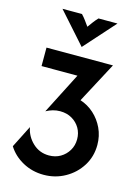

<svg xmlns="http://www.w3.org/2000/svg" viewBox="-127 -909 712 990"><g transform="rotate(15 229.0 -414.0)"><path d="M206.9 12.5Q145.8 12.5 95.1 -15.3Q44.4 -43.1 16 -88.9L75.7 -206.9Q84.7 -159 120.8 -125Q156.9 -91 207.6 -91Q241.7 -91 268.4 -106.6Q295.1 -122.2 311.1 -149Q327.1 -175.7 327.1 -209Q327.1 -241.7 311.8 -268.1Q296.5 -294.4 269.1 -310.4Q241.7 -326.4 205.6 -326.4Q185.4 -326.4 167.4 -321.2Q149.3 -316 131.2 -306.2L243.8 -526.4H52.1V-625H406.9L291.7 -408.3Q332.6 -395.1 364.9 -366Q397.2 -336.8 416.3 -296.2Q435.4 -255.6 435.4 -207.6Q435.4 -145.8 404.2 -95.8Q372.9 -45.8 320.8 -16.7Q268.8 12.5 206.9 12.5ZM226.4 -675 79.9 -839.6H184Q196.5 -826.4 206.2 -813.2Q216 -800 227.8 -783.3Q239.6 -800 249.7 -813.2Q259.7 -826.4 272.2 -839.6H373.6Z"/></g></svg>

Font: Afacad SemiBold
Style: Regular
Weight: 600
Designer: Kristian Moeller
Foundry: Dicotype
Version: Version 1.000